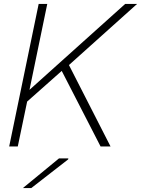

<svg xmlns="http://www.w3.org/2000/svg" viewBox="-20 -750 722 983"><path d="M682 -730H621L131 -290L222 -730H178L27 0H71L119 -230L296 -387L495 0H546L333 -417ZM97 213H140L329 66L330 61H282Z"/></svg>

Font: Nacelle UltraLight
Style: Italic
Weight: 200
Italic angle: -12°
Designer: Sora Sagano
Foundry: Sora Sagano
Version: Version 1.000;FEAKit 1.0